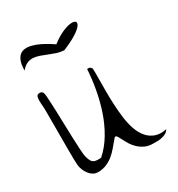

<svg xmlns="http://www.w3.org/2000/svg" viewBox="-172 -832 878 946"><g transform="rotate(-30 267.0 -358.5)"><path d="M280.3 -121.1Q279.3 -121.1 277.3 -120.6Q275.4 -120.1 274.4 -119.1Q256.8 -98.6 240.2 -78.6Q223.6 -58.6 206.1 -44.4Q188.5 -30.3 167 -21Q145.5 -11.7 118.2 -11.7Q102.5 -11.7 90.3 -19.5Q78.1 -27.3 69.3 -39.1Q60.5 -50.8 54.7 -65.4Q48.8 -80.1 47.9 -92.8Q46.9 -99.6 46.4 -124Q45.9 -148.4 45.9 -182.6V-333Q45.9 -370.1 45.9 -398.9Q45.9 -427.7 43.9 -439.5Q43.9 -441.4 43.5 -449.7Q43 -458 43 -460.9Q43 -472.7 45.9 -483.4Q48.8 -494.1 64.5 -494.1Q71.3 -494.1 75.7 -490.7Q80.1 -487.3 83 -478.5Q85 -469.7 86.4 -442.4Q87.9 -415 89.4 -377.9Q90.8 -340.8 91.8 -299.8Q92.8 -258.8 94.2 -222.2Q95.7 -185.5 97.2 -157.7Q98.6 -129.9 100.6 -119.1Q102.5 -107.4 106 -97.7Q109.4 -87.9 113.8 -80.6Q118.2 -73.2 126.5 -69.3Q134.8 -65.4 146.5 -65.4Q149.4 -65.4 157.2 -65.4Q165 -65.4 167 -66.4Q206.1 -100.6 235.4 -149.9Q264.6 -199.2 283.2 -254.9Q301.8 -310.5 312 -368.2Q322.3 -425.8 325.2 -478.5Q325.2 -478.5 327.6 -479Q330.1 -479.5 331.1 -479.5Q337.9 -479.5 342.3 -476.6Q346.7 -473.6 350.6 -466.8Q351.6 -443.4 351.1 -409.7Q350.6 -376 350.6 -338.9Q350.6 -301.8 352.5 -261.7Q354.5 -221.7 359.4 -184.1Q364.3 -146.5 375.5 -114.7Q386.7 -83 405.3 -61Q423.8 -39.1 450.7 -29.3Q477.5 -19.5 514.6 -27.3Q506.8 -14.6 496.6 -9.3Q486.3 -3.9 473.6 -1Q460.9 2 448.2 2H422.9Q397.5 2 377.9 -7.3Q358.4 -16.6 343.8 -30.3Q329.1 -43.9 319.3 -59.6Q309.6 -75.2 302.7 -88.9Q295.9 -102.5 290.5 -111.8Q285.2 -121.1 280.3 -121.1ZM54.7 -626Q54.7 -663.1 64.5 -684.1Q74.2 -705.1 90.3 -712.9Q106.4 -720.7 127.4 -718.3Q148.4 -715.8 170.4 -707Q192.4 -698.2 214.4 -685.5Q236.3 -672.9 254.9 -660.2Q289.1 -686.5 316.9 -698.7Q344.7 -710.9 364.7 -713.4Q384.8 -715.8 392.6 -709Q400.4 -702.1 391.6 -688Q382.8 -673.8 354.5 -655.3Q326.2 -636.7 274.4 -615.2Q252.9 -616.2 232.4 -623Q211.9 -629.9 192.9 -637.7Q173.8 -645.5 155.8 -651.9Q137.7 -658.2 120.6 -659.2Q103.5 -660.2 86.9 -652.8Q70.3 -645.5 54.7 -626Z"/></g></svg>

Font: The Girl Next Door
Style: Regular
Weight: 400
Designer: Kimberly Geswein
Foundry: Kimberly Geswein
Version: Version 1.002 2010